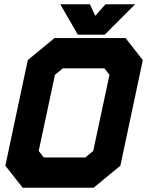

<svg xmlns="http://www.w3.org/2000/svg" viewBox="-20 -878 693 898"><path d="M86 0 5 -103 110 -597 235 -700H567L648 -597L543 -103L418 0ZM185 -141.5H379L416 -172L492 -528L468 -558.5H274L237 -528L161 -172ZM137.5 -71H398L479.5 -138L569.5 -562.5L517 -629.5H256.5L175 -562.5L85 -138ZM137.5 -71 85 -138 175 -562.5 256.5 -629.5H517L569.5 -562.5L479.5 -138L398 -71ZM344 -716 262 -858H400.5L425.5 -804L473.5 -858H612L470 -716ZM385.5 -755H442.5L497.5 -813L442.5 -755H385.5L355.5 -813Z"/></svg>

Font: Tourney Thin Black
Style: Italic
Weight: 900
Italic angle: -12°
Version: Version 1.015